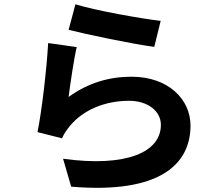

<svg xmlns="http://www.w3.org/2000/svg" viewBox="-20 -825 1040 901"><path d="M334 -805 302 -685C380 -665 603 -618 704 -605L734 -727C647 -737 429 -775 334 -805ZM340 -604 206 -623C199 -499 176 -303 156 -205L271 -176C280 -196 290 -212 308 -234C371 -310 473 -352 586 -352C673 -352 735 -304 735 -239C735 -112 576 -39 276 -80L314 51C730 86 874 -54 874 -236C874 -357 772 -465 597 -465C492 -465 393 -436 302 -370C309 -427 327 -549 340 -604Z"/></svg>

Font: Noto Sans HK
Style: Bold
Weight: 700
Designer: Ryoko NISHIZUKA 西塚涼子 (kana, bopomofo & ideographs); Paul D. Hunt (Latin, Greek & Cyrillic); Sandoll Communications 산돌커뮤니
Foundry: Adobe
Version: Version 2.002;hotconv 1.0.116;makeotfexe 2.5.65601